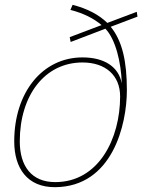

<svg xmlns="http://www.w3.org/2000/svg" viewBox="-20 -762 590 796"><path d="M281 -742 272 -721C326 -707 368 -686 401 -658L269 -608L273 -588L417 -643C459 -599 482 -505 485 -416C472 -485 413 -524 322 -524C156 -524 39 -379 39 -176C39 -65 93 15 209 14C446 12 506 -245 506 -388C506 -508 487 -592 439 -651L550 -693L547 -713L425 -667C390 -701 343 -726 281 -742ZM62 -176C62 -366 165 -503 322 -503C417 -503 478 -450 478 -362C478 -187 389 -7 209 -7C111 -7 62 -73 62 -176Z"/></svg>

Font: Nacelle Thin
Style: Italic
Weight: 100
Italic angle: -12°
Designer: Sora Sagano
Foundry: Sora Sagano
Version: Version 1.000;FEAKit 1.0